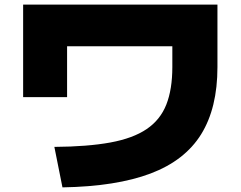

<svg xmlns="http://www.w3.org/2000/svg" viewBox="-20 -760 1040 830"><path d="M215 -125Q359 -126 457 -144Q555 -162 614 -202Q673 -242 699 -308Q725 -374 725 -470V-560H270V-340H80V-740H920V-470Q920 -293 849.5 -179.5Q779 -66 631 -10Q483 46 250 50Z"/></svg>

Font: M PLUS 1 Thin Black
Style: Regular
Weight: 900
Version: Version 1.001